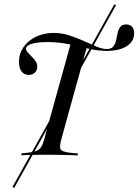

<svg xmlns="http://www.w3.org/2000/svg" viewBox="-20 -739 659 914"><path d="M47.6 155.6 39.5 150.8 524.2 -718.5 532.3 -714.5ZM225 -201.6 320.2 -544.4 395.2 -521 306.5 -201.6ZM209.7 -2.4Q182.3 -2.4 158.1 -2Q133.9 -1.6 114.1 -1.2Q94.4 -0.8 80.6 0L83.1 -8.9L112.1 -12.1Q138.7 -14.5 153.2 -20.6Q167.7 -26.6 176.2 -39.9Q184.7 -53.2 191.1 -78.2L225 -201.6H306.5L272.6 -78.2Q262.1 -41.1 268.1 -29Q274.2 -16.9 311.3 -12.1L351.6 -8.1L349.2 0.8Q338.7 0 323.4 -0.4Q308.1 -0.8 289.9 -1.2Q271.8 -1.6 250.8 -2Q229.8 -2.4 207.3 -2.4H210.5ZM116.9 -382.3Q95.2 -382.3 82.7 -398.8Q70.2 -415.3 70.2 -443.5Q70.2 -483.1 91.9 -514.5Q113.7 -546 151.2 -564.1Q188.7 -582.3 235.5 -582.3Q273.4 -582.3 309.7 -570.6Q346 -558.9 378.6 -544Q411.3 -529 439.1 -517.3Q466.9 -505.6 487.9 -505.6Q509.7 -505.6 519.4 -517.7Q529 -529.8 532.7 -547.2Q536.3 -564.5 539.9 -581.5Q543.5 -598.4 552 -610.5Q560.5 -622.6 580.6 -622.6Q599.2 -622.6 608.9 -611.3Q618.5 -600 618.5 -580.6Q618.5 -541.9 583.5 -519.4Q548.4 -496.8 488.7 -496.8Q456.5 -496.8 424.2 -502.8Q391.9 -508.9 358.5 -517.3Q325 -525.8 287.1 -532.3Q249.2 -538.7 205.6 -538.7Q156.5 -538.7 130.2 -530.2Q104 -521.8 104 -507.3Q104 -498.4 112.1 -489.1Q120.2 -479.8 131 -469.4Q141.9 -458.9 149.6 -447.2Q157.3 -435.5 157.3 -421Q157.3 -404.8 146 -393.5Q134.7 -382.3 116.9 -382.3Z"/></svg>

Font: Playfair 144pt SemiCondensed
Style: Italic
Weight: 400
Width: 4
Italic angle: -15.6°
Designer: Claus Eggers Sørensen
Foundry: Claus Eggers Sørensen
Version: Version 2.203